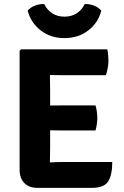

<svg xmlns="http://www.w3.org/2000/svg" viewBox="-20 -927 612 950"><path d="M77 -676 84 -683H227V-557.5Q227 -536.5 227.5 -520.5Q228 -504.5 228 -484V-193Q228 -174.5 227.5 -159Q227 -143.5 227 -124V2.5H164.5Q123.5 2.5 100.2 -21.5Q77 -45.5 77 -87ZM452.5 -405.5Q457 -391.5 459.2 -373.8Q461.5 -356 461.5 -343.5Q461.5 -330.5 459.2 -313.2Q457 -296 452.5 -281.5H295Q282.5 -281.5 260.2 -281.8Q238 -282 214.8 -282.5Q191.5 -283 175.5 -283V-404Q191.5 -404.5 214.8 -404.8Q238 -405 260.2 -405.2Q282.5 -405.5 295 -405.5ZM511 -683Q514.5 -666 515.5 -651Q516.5 -636 516.5 -623Q516.5 -610 513.2 -591.2Q510 -572.5 504 -555H295Q282.5 -555 260.2 -555.2Q238 -555.5 214.8 -556Q191.5 -556.5 175.5 -557V-683ZM535.5 -125.5Q535.5 -62 515.5 -29.8Q495.5 2.5 435 2.5H175.5V-120.5Q206.5 -122 235.2 -123.8Q264 -125.5 300 -125.5ZM481 -874.5Q467 -816 417.8 -777.2Q368.5 -738.5 299 -738.5Q229.5 -738.5 180.5 -777.2Q131.5 -816 117 -874.5Q130.5 -890.5 153.2 -899.2Q176 -908 199 -907Q212.5 -878 238.5 -861.2Q264.5 -844.5 299 -844.5Q333.5 -844.5 359.5 -861.2Q385.5 -878 399 -907Q422.5 -908 445 -899.2Q467.5 -890.5 481 -874.5Z"/></svg>

Font: Signika Negative
Style: Bold
Weight: 700
Designer: Anna Giedry
Foundry: Anna Giedry
Version: Version 2.001